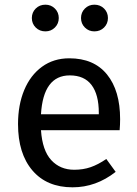

<svg xmlns="http://www.w3.org/2000/svg" viewBox="-20 -788 584 820"><path d="M491 -232H155Q161 -145 199 -104Q237 -63 297 -63Q335 -63 367 -74Q399 -85 434 -109L474 -54Q390 12 290 12Q180 12 118.5 -60Q57 -132 57 -258Q57 -340 83.5 -403.5Q110 -467 159.5 -503Q209 -539 276 -539Q381 -539 437 -470Q493 -401 493 -279Q493 -256 491 -232ZM402 -306Q402 -384 371 -425Q340 -466 278 -466Q165 -466 155 -300H402ZM231 -711Q231 -687 214.5 -670.5Q198 -654 174 -654Q149 -654 132.5 -670.5Q116 -687 116 -711Q116 -735 132.5 -751.5Q149 -768 174 -768Q198 -768 214.5 -751.5Q231 -735 231 -711ZM441 -711Q441 -687 424.5 -670.5Q408 -654 383 -654Q359 -654 342.5 -670.5Q326 -687 326 -711Q326 -735 342.5 -751.5Q359 -768 383 -768Q408 -768 424.5 -751.5Q441 -735 441 -711Z"/></svg>

Font: Statis Sans
Style: Regular
Weight: 400
Designer: bBox Type GmbH
Foundry: bBox Type GmbH
Version: Version 1.000